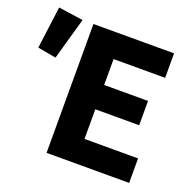

<svg xmlns="http://www.w3.org/2000/svg" viewBox="-132 -792 918 913"><g transform="rotate(20 327.5 -335.0)"><path d="M196 0V-652H604V-528H343V-397H565V-274H343V-124H614V0ZM-12 -457 16 -670 141 -652 81 -440Z"/></g></svg>

Font: Font
Style: ¶
Weight: 700
Designer: Paul D. Hunt
Foundry: Adobe Systems Incorporated
Version: Version 3.000